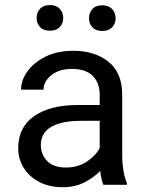

<svg xmlns="http://www.w3.org/2000/svg" viewBox="-20 -742 584 771"><path d="M395 0Q390.6 -9.8 387.5 -24.7Q384.3 -39.6 382.3 -55.7Q356.9 -28.8 318.8 -9.5Q280.8 9.8 231.9 9.8Q178.2 9.8 137.9 -11.2Q97.7 -32.2 75.4 -67.6Q53.2 -103 53.2 -147Q53.2 -231.9 117.7 -276.1Q182.1 -320.3 291 -320.3H380.4V-362.3Q380.4 -409.2 352.3 -437.3Q324.2 -465.3 269 -465.3Q217.8 -465.3 186.3 -440.2Q154.8 -415 154.8 -381.8H64.5Q64.5 -419.9 90.3 -455.8Q116.2 -491.7 163.3 -514.9Q210.4 -538.1 274.4 -538.1Q360.4 -538.1 415.5 -494.1Q470.7 -450.2 470.7 -361.3V-115.2Q470.7 -88.9 475.3 -59.1Q480 -29.3 489.3 -7.8V0ZM245.1 -69.3Q293.9 -69.3 329.8 -93.8Q365.7 -118.2 380.4 -147.9V-256.8H305.7Q228 -256.8 186 -232.7Q144 -208.5 144 -159.2Q144 -121.6 169.4 -95.5Q194.8 -69.3 245.1 -69.3ZM127 -669.4Q127 -691.4 140.6 -706.5Q154.3 -721.7 180.2 -721.7Q206.5 -721.7 220.2 -706.5Q233.9 -691.4 233.9 -669.4Q233.9 -648.4 220.2 -633.5Q206.5 -618.7 180.2 -618.7Q154.3 -618.7 140.6 -633.5Q127 -648.4 127 -669.4ZM337.4 -668.5Q337.4 -690.4 350.8 -705.6Q364.3 -720.7 390.6 -720.7Q416.5 -720.7 430.4 -705.6Q444.3 -690.4 444.3 -668.5Q444.3 -647.5 430.4 -632.6Q416.5 -617.7 390.6 -617.7Q364.3 -617.7 350.8 -632.6Q337.4 -647.5 337.4 -668.5Z"/></svg>

Font: Vazirmatn RD UI
Style: Regular
Weight: 400
Designer: Saber Rastikerdar
Foundry: Saber Rastikerdar
Version: Version 33.003